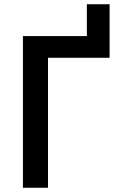

<svg xmlns="http://www.w3.org/2000/svg" viewBox="-20 -884 603 904"><path d="M88 0V-714H389V-864H496V-612H206V0Z"/></svg>

Font: Noto Sans Mono SemiCondensed SemiBold
Style: Regular
Weight: 600
Width: 4
Designer: Monotype Design Team
Foundry: Monotype Imaging Inc.
Version: Version 2.014; ttfautohint (v1.8.4.7-5d5b)